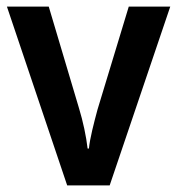

<svg xmlns="http://www.w3.org/2000/svg" viewBox="-20 -563 538 583"><path d="M184 0H313L497 -543H371L276 -230C265 -189 253 -143 250 -112H246C242 -148 232 -195 220 -234L128 -543H1Z"/></svg>

Font: Noto Sans Thai SemCond SemBd
Style: Regular
Weight: 600
Width: 4
Designer: Monotype Design Team
Foundry: Monotype Imaging Inc.
Version: Version 2.002